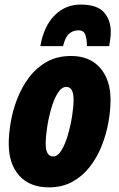

<svg xmlns="http://www.w3.org/2000/svg" viewBox="-20 -807 519 837"><path d="M192.9 9.8Q110.4 9.8 64.2 -41Q18.1 -91.8 18.1 -181.2Q18.1 -224.6 27.1 -276.1Q36.1 -327.6 55.9 -378.2Q75.7 -428.7 107.4 -470.5Q139.2 -512.2 184.3 -537.6Q229.5 -563 290 -563Q371.1 -563 416.5 -511Q461.9 -459 461.9 -372.1Q461.9 -325.2 452.4 -272.7Q442.9 -220.2 422.9 -170.2Q402.8 -120.1 371.1 -79.3Q339.4 -38.6 295.2 -14.4Q251 9.8 192.9 9.8ZM211.9 -125Q231.4 -125 247.8 -151.6Q264.2 -178.2 275.9 -218.5Q287.6 -258.8 294.2 -300.5Q300.8 -342.3 300.8 -372.1Q300.8 -428.2 269 -428.2Q248.5 -428.2 231.9 -401.6Q215.3 -375 203.6 -334.7Q191.9 -294.4 185.5 -252.4Q179.2 -210.4 179.2 -180.2Q179.2 -125 211.9 -125ZM155.8 -606Q171.4 -693.8 218.5 -740.5Q265.6 -787.1 331.1 -787.1Q402.8 -787.1 432.9 -753.7Q462.9 -720.2 462.9 -668Q462.9 -654.3 460.9 -638.7Q459 -623 456.1 -606H358.9Q358.9 -635.3 352.1 -655Q345.2 -674.8 321.8 -674.8Q297.9 -674.8 281 -659.7Q264.2 -644.5 254.9 -606Z"/></svg>

Font: Open Sans Condensed ExtraBold
Style: Italic
Weight: 800
Width: 3
Italic angle: -12°
Designer: Monotype Design Team
Foundry: Monotype Imaging Inc.
Version: Version 3.003; ttfautohint (v1.8.4)